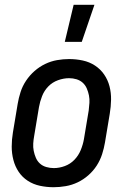

<svg xmlns="http://www.w3.org/2000/svg" viewBox="-20 -775 540 803"><path d="M204 8Q175 8 147 2Q119 -4 96 -19Q73 -34 58 -56.5Q43 -79 36 -106Q29 -133 29 -162Q29 -191 34 -221L54 -341Q58 -365 66 -390Q74 -415 89 -437.5Q104 -460 124.5 -478Q145 -496 169 -507.5Q193 -519 218.5 -523.5Q244 -528 269 -528Q298 -528 326 -522Q354 -516 377 -501Q400 -486 415.5 -463.5Q431 -441 438 -414Q445 -387 444.5 -358Q444 -329 439 -299L419 -179Q415 -155 407 -130Q399 -105 384.5 -82.5Q370 -60 349.5 -42Q329 -24 305 -12.5Q281 -1 255 3.5Q229 8 204 8ZM205 -72Q228 -72 251 -80.5Q274 -89 291 -106.5Q308 -124 317.5 -147Q327 -170 331 -193L351 -313Q353 -329 354 -345Q355 -361 352 -376Q349 -391 343 -405Q337 -419 326 -429Q315 -439 300 -443.5Q285 -448 269 -448Q246 -448 222.5 -439.5Q199 -431 182 -413.5Q165 -396 156 -373Q147 -350 143 -327L123 -207Q120 -191 119 -175Q118 -159 121 -144Q124 -129 130 -115Q136 -101 147 -91Q158 -81 173.5 -76.5Q189 -72 205 -72ZM251 -600 288 -755H375L322 -600Z"/></svg>

Font: Iosevka Term Curly Medium
Style: Italic
Weight: 500
Italic angle: -9°
Designer: Belleve Invis
Foundry: Belleve Invis
Version: Version 32.3.0